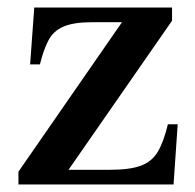

<svg xmlns="http://www.w3.org/2000/svg" viewBox="-20 -490 517 510"><path d="M29 0V-34L304 -431H224Q176 -431 149 -419.5Q122 -408 109 -383.5Q96 -359 86 -319H60L71 -470H437V-435L162 -39H273Q325 -39 354.5 -50Q384 -61 399.5 -87.5Q415 -114 426 -160H452L441 0Z"/></svg>

Font: Frank Ruhl Libre Medium
Style: Regular
Weight: 500
Designer: Yanek Iontef
Foundry: Fontef
Version: Version 6.004